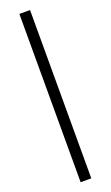

<svg xmlns="http://www.w3.org/2000/svg" viewBox="-192 -849 628 1090"><g transform="rotate(-20 122.0 -303.5)"><path d="M89.8 -811.5H154.3V205.1H89.8Z"/></g></svg>

Font: Reddit Sans Chocolate
Style: Regular
Weight: 400
Designer: Stephen Hutchings
Foundry: Reddit
Version: Version 1.013